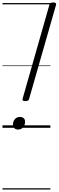

<svg xmlns="http://www.w3.org/2000/svg" viewBox="-20 -1035 475 1555"><path d="M185 -216Q157 -216 163 -235L380 -996Q382 -1007 390 -1011Q398 -1015 411 -1015Q439 -1015 434 -996L216 -235Q215 -226 207 -221Q199 -216 185 -216ZM125 14Q108 14 96.5 3.5Q85 -7 85 -25Q85 -51 100 -69.5Q115 -88 142 -88Q160 -88 171.5 -78Q183 -68 183 -49Q183 -23 168 -4.5Q153 14 125 14ZM0 490H388V500H0ZM0 -20H388V0H0ZM0 -505H388V-500H0ZM0 -1010H388V-1000H0Z"/></svg>

Font: Playwrite AU QLD Guides
Style: Regular
Weight: 400
Designer: Veronika Burian, José Scaglione
Foundry: TypeTogether
Version: Version 1.003